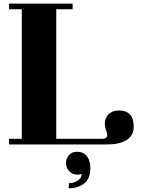

<svg xmlns="http://www.w3.org/2000/svg" viewBox="-20 -735 781 1058"><path d="M30 30H100V-684H30V-715H380V-684H290V30H537Q557 30 564 24.5Q571 19 571 10Q571 1 567 -10Q563 -21 560 -33Q557 -44 558 -60Q559 -76 567 -90.5Q575 -105 591.5 -115.5Q608 -126 636 -126Q717 -126 717 -36Q717 -20 711 -3Q705 14 688.5 28.5Q672 43 642.5 52Q613 61 567 61H30ZM429.7 223.1Q419 227.4 407.5 227.4Q380.3 227.4 362 208.8Q343.7 190.1 343.7 164.3Q343.7 137.1 360.2 119.2Q376.7 101.3 403.9 101.3Q425.4 101.3 439.8 109.5Q454.1 117.8 462.3 130.7Q470.6 143.6 474.2 159.3Q477.8 175.1 477.8 190.1Q477.8 248.9 445.1 275Q412.5 301.2 358.8 303.3V274.7Q372.4 274.7 385 271.1Q397.5 267.5 407.5 260.7Q417.6 253.9 423.6 244.6Q429.7 235.3 429.7 223.1Z"/></svg>

Font: Cafe24 ClassicType
Style: Regular
Weight: 400
Designer: Cafe24 thkim, hmlim, mnelim & 4IR
Foundry: Cafe24
Version: Version 1.000